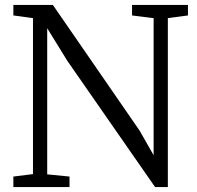

<svg xmlns="http://www.w3.org/2000/svg" viewBox="-20 -763 803 783"><path d="M34.5 0V-43L114.5 -53V-689Q101.5 -691 88 -692.8Q74.5 -694.5 61.2 -696.5Q48 -698.5 34.5 -700V-743H195.5L549.5 -230L606.5 -130V-689L518.5 -700V-743H746.5V-700L664.5 -689V0H612.5L254.5 -515L172.5 -648V-52L263.5 -43V0Z"/></svg>

Font: Merriweather Light
Style: Regular
Weight: 300
Designer: Eben Sorkin
Foundry: Eben Sorkin
Version: Version 2.100